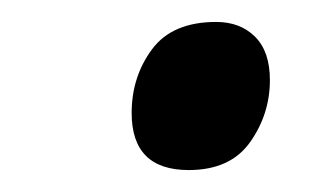

<svg xmlns="http://www.w3.org/2000/svg" viewBox="-20 -570 296 175"><path d="M152 -415Q100 -415 100 -467Q100 -500 118.5 -525Q137 -550 177 -550Q199 -550 212.5 -536.5Q226 -523 226 -497Q226 -466 208 -440.5Q190 -415 152 -415Z"/></svg>

Font: Manna Sans
Style: Italic
Weight: 400
Italic angle: -12°
Designer: Monotype Design Team
Foundry: Monotype Imaging Inc.
Version: Version 2.001.1; ttfautohint (v1.8.2)